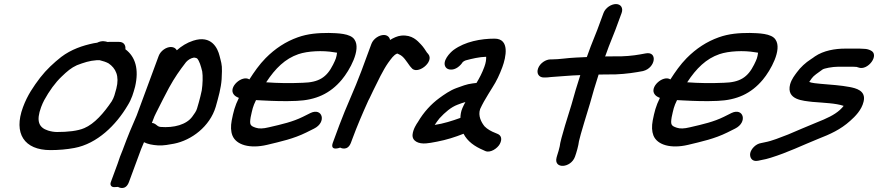

<svg xmlns="http://www.w3.org/2000/svg" viewBox="-20 -711 4317 944"><path d="M470.2 -415C486.1 -411.4 502.6 -405.6 513.6 -399.6C548.8 -375.7 568.1 -337.8 552 -275.4C544.3 -247.5 541.6 -233.7 529.6 -213.3C491 -155.7 444.2 -102.1 394.6 -81.2C362.1 -66.9 311.9 -62 260.9 -62C247 -62 231.8 -64.3 216.3 -69.1C171.1 -83.5 156.7 -115.4 182.2 -184.5C186.8 -196.9 192.1 -208.6 197.5 -218.8C221.8 -263.1 251.9 -305.3 283.5 -334.9C309.8 -360.3 330.3 -377.8 358.2 -390.4C392.8 -403.4 419.1 -412.5 455.3 -415ZM565.7 -505H515.7C513.1 -505 514 -505.1 508.8 -504.6C500.3 -507.1 482 -513.5 457.5 -501C453.1 -500.5 447.1 -499.6 441.2 -498.5C386.4 -487.2 330.2 -468.2 281 -431C244.4 -402.1 208.7 -369.4 177.5 -329.2C144.8 -285.9 115.1 -243.7 93 -184C45.2 -54.6 99.2 27 228 27C267.8 27 309.5 23.5 345.9 16.5C458.3 -4.4 550.8 -96.3 607.4 -192.2C628.1 -225.3 635.5 -253.2 644.2 -284.9C664 -370 646.1 -431.8 596.5 -468.8C598.8 -488.5 588.7 -505 565.7 -505Z M726.8 -106.7C731 -117 734.9 -127 739.5 -139.3C743.9 -149.5 750.5 -161.4 755.2 -171.2C773.5 -209.4 790.7 -240 811.2 -280C839.6 -331.4 861.9 -362.9 894.8 -405.7C904.9 -416.8 917.6 -425.1 934 -428C939.9 -427.6 947.7 -424.9 948.8 -424C960.3 -412.2 967.8 -386.2 974.3 -359.5C977.9 -337.2 976.7 -297.6 972 -266.6L965 -236C960.7 -216.8 954.7 -198.3 948.8 -177.6C945.5 -164.7 934.7 -150.4 925.3 -137.4C896.8 -98.3 835.4 -81.5 769.3 -86.9C758.6 -88.2 754.3 -92.1 744 -100.5C738.7 -104.3 733.5 -106.1 726.8 -106.7ZM558.2 94 525 184C519 200 528.8 209.7 542 209L560.1 208C560.1 208 596.8 230.4 614 184L674 21.6C677.9 12.4 683.2 -0.5 688 -11.8C706.3 -2.5 728.5 2 756.9 3.9C784.1 5.7 814.5 -0.8 835.5 -4.5C921 -21.2 1011.6 -88.6 1040.7 -186C1054.1 -233.9 1066.7 -277.4 1069.7 -321.5L1071.2 -360.9C1072.4 -394.5 1065.6 -411.1 1059.6 -436C1050.5 -473.5 1020.2 -540.3 929.8 -511C898.8 -500.9 872.2 -484.3 849.3 -463.7C845 -472.4 834.9 -480 820.5 -480C796.2 -480 769.2 -460.3 760.2 -436L651.9 -143C629.6 -93 607.6 -39.5 586.3 18L584.4 23.3C579.5 34.9 574.2 48.2 570.2 59C565.8 71 562.4 82.7 558.2 94Z M1288.7 -306.4C1333.6 -375.1 1382.2 -422.5 1447.1 -444.7C1493.3 -460.6 1566.9 -463.6 1621.5 -454.2C1629.7 -453.2 1632.9 -452.8 1637.2 -451.9C1633.8 -428.1 1631.9 -422.1 1617.6 -393.2C1586.3 -330.6 1548 -305.9 1468.5 -304C1405.7 -301.2 1346.1 -302.1 1288.7 -306.4ZM1238.7 -218.8C1247.1 -218.1 1261.2 -217.4 1273.3 -217C1327.7 -214.2 1378.1 -212.4 1438.6 -215C1531.7 -218.8 1602.8 -249.9 1660.8 -319.5C1698.7 -364.9 1756.2 -467 1723.3 -515.7C1704.2 -547.5 1637.3 -547.8 1596.4 -549C1542.7 -549 1494.3 -545.5 1444.1 -527.6C1385.3 -506.7 1333.3 -472.9 1285.9 -425.1C1254.8 -393.4 1230 -357.8 1206.1 -320.5C1170.4 -344 1100 -281.8 1129.9 -245.8C1135.4 -239.1 1142 -234.8 1154.5 -229.7C1134.4 -189 1127.8 -161.6 1119.2 -118.6C1113.9 -90 1114.7 -65.4 1122.7 -44.8C1141.6 2.5 1209.6 20.9 1292.9 1.2C1360.8 -15.2 1422.9 -28.4 1486.1 -59.7L1524.2 -78.7C1587.5 -110.3 1565.4 -183.2 1506.8 -155.5L1468.5 -136.4C1419.5 -112.3 1367.7 -100.2 1302.2 -85.2C1272.8 -77.9 1252.6 -77.9 1237.8 -83C1209.1 -92.3 1206.7 -98.9 1212.3 -134.4C1220.9 -173.6 1222.7 -186.3 1238.7 -218.8Z M1648.5 -96 1616.7 -10C1600 35.2 1652.5 14.7 1652.5 14.7C1652.5 14.7 1688.9 35.4 1705.7 -10L1712.4 -28C1736.2 -92.5 1762 -152.4 1791.1 -216.9L1796.9 -227.9C1803.8 -240.7 1808.1 -252.8 1815.3 -266.5C1837.4 -311.3 1862.9 -365.6 1888.1 -401.7C1904.4 -423.6 1915.2 -440.2 1931.6 -447.2C1932.1 -447.3 1933.1 -447.4 1934.1 -447.6C1934.1 -447.6 1939.1 -444.9 1942.5 -443.5C1964.5 -434.2 1977.7 -410 1995.2 -386.4C1995.3 -386.2 1995.7 -385.8 1995.9 -385.5L2002.3 -378.2C2029.9 -339 2117.7 -406.6 2085.5 -445.4L2079.1 -452.7C2071.5 -464.7 2061 -480.9 2049.3 -493C2032.8 -510.2 2006.6 -541.1 1952.7 -535.9C1933.5 -534 1914.1 -524.6 1897.7 -514.5C1896.1 -527 1885.4 -539 1867.3 -539C1844.3 -539 1815.7 -521 1806 -495L1756.5 -361C1723.9 -272.8 1681.1 -184.2 1648.5 -96Z M2008.5 -50C2005 -17.7 2037.2 -2.4 2075.6 -6.1C2086.8 -6.9 2105.6 -9.9 2128.6 -14.5C2175.5 -23.5 2217.3 -36.8 2259.1 -53.4C2278.3 -16 2313.2 8.9 2357 27.4L2365.2 31.2C2390.6 43.1 2426 18 2437.1 -2.5C2450.7 -27.5 2444 -45.9 2426 -52.9L2417.2 -56.6C2395 -65 2376.2 -75.8 2362.6 -89.6C2346.4 -109.4 2329.2 -141.7 2340.7 -175C2352.4 -200.5 2365.1 -222.7 2381.3 -248.9L2400.9 -280.6C2421.4 -312.4 2436.2 -343.9 2449.9 -381C2467.6 -428.9 2488 -521 2411.7 -521C2344.5 -521 2266.8 -506.7 2210.5 -465.7C2193.2 -453.1 2150.7 -409.3 2171.6 -380.1C2176.1 -373.9 2183.5 -370.4 2191.7 -369.2C2220.2 -365.2 2244.7 -389.1 2255.5 -406.3C2262 -410.7 2265 -412.7 2269.7 -414.2C2301.5 -422.7 2335.6 -430.8 2370.3 -431.9C2370.9 -418.5 2368.9 -402.6 2361.3 -382C2349.5 -350.3 2338.2 -329.2 2322.8 -303.2C2316.3 -302.4 2309.7 -301.6 2303.1 -300.8C2274.2 -297.4 2248.8 -286.9 2224.3 -278.1C2192.8 -266.8 2162.5 -245.2 2139.9 -228.7C2100 -199.5 2062.8 -159.3 2035 -111.5C2027.8 -101.2 2011.4 -76.6 2008.5 -50ZM2268.2 -209.3C2263.7 -201 2258.5 -191 2253.5 -179.6C2246 -162.3 2244.2 -146.3 2243.6 -131.4C2205.5 -117.5 2158.7 -102.5 2117.3 -96.8C2124.4 -107.2 2133.4 -120.6 2141 -129.4C2167.9 -158.7 2197.7 -184.3 2229.4 -196.1C2245.7 -202.2 2255.3 -206 2268.2 -209.3Z M2654 -330H2661C2668.7 -330 2676.6 -330.7 2687.3 -332.1C2734.3 -335 2783.2 -340.2 2833.1 -341.7C2817.2 -293.5 2803.3 -245.2 2789.6 -196C2780.3 -165.4 2734.2 -22.8 2732 8.2C2731.6 13.9 2721.7 46.7 2719.8 52C2719.6 52.6 2719.2 53.7 2719 54.5L2716.2 64.8C2702.5 120.9 2786.1 115.9 2806.8 60C2814.5 39.2 2824.2 4.7 2826.6 -16.8C2831.3 -41.9 2871.9 -172.8 2881 -203C2894.4 -251.2 2907.3 -296.2 2923.2 -344.5C2939.5 -344.8 2954.2 -345 2971.2 -345C3017.1 -343.8 3071.7 -349.4 3112.4 -356.4L3140.4 -361.4C3140.9 -361.5 3142 -361.8 3142.7 -362C3203.7 -377.7 3214.6 -460.4 3154.2 -448.4L3127.2 -443.5C3092.9 -437.1 3044.8 -432.8 3004.9 -434C2987.5 -434 2973.7 -433.9 2955.3 -433.5L2961.9 -451.3C2976.5 -493.8 2990.7 -523.9 3005.6 -564L3036.2 -647C3045.2 -671.3 3032.8 -691 3008.5 -691C2985.5 -691 2956.9 -673 2947.2 -647L2916.6 -564C2902.7 -526.6 2888.9 -497.6 2872.6 -450.7L2865.2 -430.5C2847.9 -429.8 2825.9 -428.6 2812.2 -428C2767.5 -426.1 2730.8 -419 2693.9 -419H2686.9C2663.9 -419 2635.3 -401 2625.7 -375C2616.5 -350.2 2629.2 -330 2654 -330Z M3358.7 -306.4C3403.6 -375.1 3452.2 -422.5 3517.1 -444.7C3563.3 -460.6 3636.9 -463.6 3691.5 -454.2C3699.7 -453.2 3702.9 -452.8 3707.2 -451.9C3703.8 -428.1 3701.9 -422.1 3687.6 -393.2C3656.3 -330.6 3618 -305.9 3538.5 -304C3475.7 -301.2 3416.1 -302.1 3358.7 -306.4ZM3308.7 -218.8C3317.1 -218.1 3331.2 -217.4 3343.3 -217C3397.7 -214.2 3448.1 -212.4 3508.6 -215C3601.7 -218.8 3672.8 -249.9 3730.8 -319.5C3768.7 -364.9 3826.2 -467 3793.3 -515.7C3774.2 -547.5 3707.3 -547.8 3666.4 -549C3612.7 -549 3564.3 -545.5 3514.1 -527.6C3455.3 -506.7 3403.3 -472.9 3355.9 -425.1C3324.8 -393.4 3300 -357.8 3276.1 -320.5C3240.4 -344 3170 -281.8 3199.9 -245.8C3205.4 -239.1 3212 -234.8 3224.5 -229.7C3204.4 -189 3197.8 -161.6 3189.2 -118.6C3183.9 -90 3184.7 -65.4 3192.7 -44.8C3211.6 2.5 3279.6 20.9 3362.9 1.2C3430.8 -15.2 3492.9 -28.4 3556.1 -59.7L3594.2 -78.7C3657.5 -110.3 3635.4 -183.2 3576.8 -155.5L3538.5 -136.4C3489.5 -112.3 3437.7 -100.2 3372.2 -85.2C3342.8 -77.9 3322.6 -77.9 3307.8 -83C3279.1 -92.3 3276.7 -98.9 3282.3 -134.4C3290.9 -173.6 3292.7 -186.3 3308.7 -218.8Z M4206.5 -472H4135.5C4086 -472 4029.7 -462.7 3986.6 -433.6C3979.6 -428.8 3975 -424.6 3966.4 -419.5C3940.9 -403.2 3916 -380.4 3897.7 -355.2C3887.5 -340.7 3873.2 -324.4 3864.8 -296.8C3844.7 -219 3928.7 -215.8 3974.2 -210.1C4031.4 -205.2 4089.8 -203.7 4127.9 -190.4C4123.8 -184.7 4116.8 -177.1 4108.9 -170C4081.3 -145.4 4045.2 -128.7 3994.5 -108.6C3940.2 -86.6 3900.6 -69 3854.8 -49.7C3814.5 -34.7 3778.5 -18.6 3739.9 -11.4L3722.2 -7.6C3695.4 -3.6 3673 21.4 3668.7 41.7C3664.7 61 3675.6 86.2 3707.4 79.3L3725 75.5C3737.4 73.5 3754.7 69.4 3769.6 64.5C3855.5 37.7 3920.7 5 4003 -28.3C4061.2 -51 4112.4 -73.7 4160.3 -117C4184.4 -138.2 4216.4 -170.2 4225.9 -211.1C4239.7 -266.2 4186.9 -277.4 4158.2 -283.1C4116.2 -291.4 4061.3 -294.9 4014.7 -298.9C3998.7 -300.3 3970.1 -302.8 3958.7 -308.1L3971.3 -326.1C3980.6 -339.4 4000.7 -352.1 4024.2 -369.3C4031.6 -374.7 4071.2 -383 4102.6 -383H4171.6C4177.2 -382.5 4185.5 -382 4191.6 -382C4192.8 -381.7 4195 -380.9 4200.2 -379.3C4246.9 -360.9 4307.5 -442.8 4260.1 -463.4C4253.4 -466.4 4243.4 -471 4226.2 -471C4216.9 -471 4212.7 -472 4206.5 -472Z"/></svg>

Font: Just Breathe
Style: BdObl7
Weight: 400
Foundry: Cannot Into Space Fonts
Version: Version 0.72